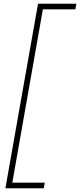

<svg xmlns="http://www.w3.org/2000/svg" viewBox="-20 -758 430 1030"><path d="M9 252 184 -738H390L384 -708H210L46 222H220L215 252Z"/></svg>

Font: Celebes Thin
Style: Italic
Weight: 250
Italic angle: -10°
Designer: Anugrah Pasau
Foundry: Lafontype
Version: Version 1.000; ttfautohint (v1.8.4)